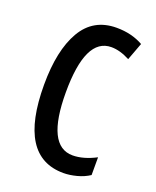

<svg xmlns="http://www.w3.org/2000/svg" viewBox="-111 -614 560 691"><g transform="rotate(20 169.5 -268.5)"><path d="M215 10Q238 10 265 3Q292 -4 313 -18V-86Q265 -61 224 -61Q124 -61 124 -266Q124 -475 223 -475Q256 -475 294 -455L319 -522Q275 -547 217 -547Q128 -547 84.5 -472Q41 -397 41 -265Q41 10 215 10Z"/></g></svg>

Font: Noto Sans Display Condensed
Style: Regular
Weight: 400
Width: 3
Designer: Monotype Design Team
Foundry: Monotype Imaging Inc.
Version: Version 1.900